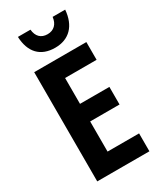

<svg xmlns="http://www.w3.org/2000/svg" viewBox="-231 -1010 909 1087"><g transform="rotate(-30 224.0 -466.5)"><path d="M238 -774C330 -774 386 -832 394 -933H312C307 -888 280 -862 239 -862C196 -862 171 -888 167 -933H85C89 -832 142 -774 238 -774ZM65 0H406V-117H200V-314H392V-429H200V-598H406V-714H65Z"/></g></svg>

Font: Kathrein 77 Bold Condensed
Style: Regular
Weight: 700
Width: 3
Designer: Lazydogs Typefoundry, based on Open Sans by Ascender Corporation
Foundry: Lazydogs Typefoundry
Version: Version 1.003;PS 001.003;hotconv 1.0.88;makeotf.lib2.5.64775